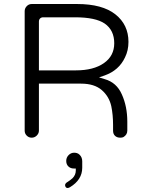

<svg xmlns="http://www.w3.org/2000/svg" viewBox="-20 -693 735 961"><path d="M623 -483.4Q623 -569.3 557.6 -621.1Q492.2 -672.9 366.2 -672.9H138.7Q124 -672.9 113.8 -662.1Q103.5 -651.4 103.5 -636.7V-39.1Q103.5 -24.4 113.8 -14.2Q124 -3.9 138.7 -3.9Q153.3 -3.9 164.1 -14.6Q174.8 -25.4 174.8 -39.1V-274.4H385.7Q452.1 -274.4 489.3 -242.2Q526.4 -210 537.1 -161.1Q545.9 -118.2 545.9 -68.4V-39.1Q545.9 -22.5 555.7 -13.2Q565.4 -3.9 582 -3.9Q591.8 -3.9 597.7 -6.8Q617.2 -18.6 617.2 -39.1V-84Q617.2 -160.2 589.8 -220.7Q563.5 -280.3 503.9 -296.9L475.6 -305.7L503.9 -315.4Q575.2 -340.8 605.5 -405.3Q623 -440.4 623 -483.4ZM360.4 -340.8H174.8V-585Q174.8 -594.7 180.7 -600.6Q186.5 -606.4 196.3 -606.4H355.5Q458 -606.4 503.9 -575.2Q551.8 -542 551.8 -476.6Q551.8 -413.1 500 -377Q448.2 -340.8 360.4 -340.8ZM305.7 234.4Q307.6 248 318.4 248Q323.2 248 330.1 244.1Q391.6 207 391.6 146.5V114.3Q391.6 94.7 378.9 82Q372.1 75.2 364.7 73.2Q357.4 71.3 351.6 71.3Q335 71.3 323.2 83.5Q311.5 95.7 311.5 112.3Q311.5 129.9 322.3 140.1Q333 150.4 349.6 150.4H359.4V160.2Q359.4 182.6 342.8 199.2Q332 209 313.5 220.7Q305.7 226.6 305.7 234.4Z"/></svg>

Font: FakePearl
Style: ExtraLight
Weight: 300
Version: Version 1.2